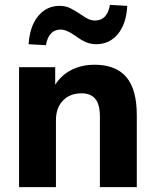

<svg xmlns="http://www.w3.org/2000/svg" viewBox="-20 -766 635 786"><path d="M58 0V-491H206V-419Q231 -459 273 -480Q315 -501 367 -501Q454 -501 497 -450.5Q540 -400 540 -295V0H389V-288Q389 -339 370 -361.5Q351 -384 314 -384Q266 -384 237.5 -354Q209 -324 209 -274V0ZM168 -581 97 -585Q102 -659 136.5 -700.5Q171 -742 224 -742Q248 -742 266.5 -733Q285 -724 309 -708Q330 -693 343 -687.5Q356 -682 369 -682Q419 -682 430 -746L501 -742Q497 -668 462.5 -626.5Q428 -585 374 -585Q353 -585 334 -592.5Q315 -600 289 -619Q252 -645 229 -645Q179 -645 168 -581Z"/></svg>

Font: Nunito Sans ExtraBold
Style: Regular
Weight: 800
Designer: Vernon Adams
Foundry: Vernon Adams
Version: Version 3.101; ttfautohint (v1.8.4.7-5d5b);gftools[0.9.27]